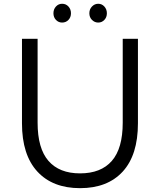

<svg xmlns="http://www.w3.org/2000/svg" viewBox="-20 -982 842 1010"><path d="M261.1 -912.2Q261.1 -933.3 274.4 -947.8Q287.8 -962.2 306.7 -962.2Q326.7 -962.2 340 -947.8Q353.3 -933.3 353.3 -912.2Q353.3 -891.1 340 -877.2Q326.7 -863.3 306.7 -863.3Q287.8 -863.3 274.4 -877.2Q261.1 -891.1 261.1 -912.2ZM450 -912.2Q450 -933.3 463.9 -947.8Q477.8 -962.2 496.7 -962.2Q515.6 -962.2 528.9 -947.8Q542.2 -933.3 542.2 -912.2Q542.2 -891.1 528.9 -877.2Q515.6 -863.3 496.7 -863.3Q477.8 -863.3 463.9 -877.2Q450 -891.1 450 -912.2ZM95.6 -333.3V-777.8H177.8V-336.7Q177.8 -201.1 235 -135.6Q292.2 -70 401.1 -70Q511.1 -70 568.3 -135.6Q625.6 -201.1 625.6 -336.7V-777.8H705.6V-333.3Q705.6 -166.7 625.6 -79.4Q545.6 7.8 401.1 7.8Q256.7 7.8 176.1 -80Q95.6 -167.8 95.6 -333.3Z"/></svg>

Font: Paperlogy 4 Regular
Style: Regular
Weight: 400
Designer: redesigned by Lee Juim, glyphs from Gmarket Sans & Montserrat
Foundry: PT&
Version: Version 1.001